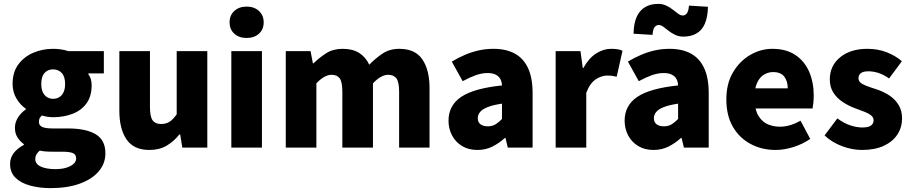

<svg xmlns="http://www.w3.org/2000/svg" viewBox="-20 -762 4703 991"><path d="M241 209Q184 209 136 196Q88 183 60 155.5Q32 128 32 84Q32 53 50.5 28.5Q69 4 103 -14V-18Q84 -32 70.5 -52.5Q57 -73 57 -103Q57 -130 72.5 -155Q88 -180 113 -197V-201Q86 -219 65.5 -252.5Q45 -286 45 -329Q45 -390 75 -430Q105 -470 152.5 -490Q200 -510 254 -510Q275 -510 295 -507Q315 -504 333 -498H516V-383H436V-379Q445 -367 449 -353Q453 -339 453 -322Q453 -265 426.5 -228.5Q400 -192 354.5 -174.5Q309 -157 254 -157Q241 -157 227 -159Q213 -161 196 -166Q188 -158 184.5 -151.5Q181 -145 181 -132Q181 -115 197.5 -107Q214 -99 253 -99H331Q424 -99 474 -69Q524 -39 524 29Q524 82 489.5 122.5Q455 163 391.5 186Q328 209 241 209ZM254 -252Q272 -252 286 -260.5Q300 -269 308 -286Q316 -303 316 -329Q316 -367 298.5 -385.5Q281 -404 254 -404Q227 -404 210 -385.5Q193 -367 193 -329Q193 -303 201 -286Q209 -269 223 -260.5Q237 -252 254 -252ZM266 111Q297 111 321 104Q345 97 359 84.5Q373 72 373 56Q373 34 354.5 27.5Q336 21 301 21H255Q228 21 212 19.5Q196 18 185 15Q173 26 167.5 36Q162 46 162 58Q162 85 191 98Q220 111 266 111Z M751 12Q670 12 633 -42.5Q596 -97 596 -190V-498H754V-210Q754 -159 768 -140.5Q782 -122 811 -122Q837 -122 855 -133.5Q873 -145 892 -172V-498H1050V0H921L910 -68H906Q876 -31 839 -9.5Q802 12 751 12Z M1174 0V-498H1332V0ZM1253 -566Q1214 -566 1189.5 -588Q1165 -610 1165 -647Q1165 -683 1189.5 -705.5Q1214 -728 1253 -728Q1292 -728 1316.5 -705.5Q1341 -683 1341 -647Q1341 -610 1316.5 -588Q1292 -566 1253 -566Z M1455 0V-498H1583L1595 -435H1598Q1629 -465 1664 -487.5Q1699 -510 1749 -510Q1800 -510 1833.5 -489Q1867 -468 1886 -428Q1918 -461 1954.5 -485.5Q1991 -510 2041 -510Q2123 -510 2160 -455.5Q2197 -401 2197 -308V0H2040V-288Q2040 -339 2026 -357.5Q2012 -376 1983 -376Q1966 -376 1946.5 -365.5Q1927 -355 1905 -332V0H1747V-288Q1747 -339 1733.5 -357.5Q1720 -376 1691 -376Q1655 -376 1613 -332V0Z M2444 12Q2398 12 2364.5 -8.5Q2331 -29 2313 -63.5Q2295 -98 2295 -139Q2295 -218 2360.5 -262Q2426 -306 2571 -321Q2570 -342 2561.5 -356Q2553 -370 2537 -377.5Q2521 -385 2497 -385Q2467 -385 2436 -374Q2405 -363 2368 -343L2312 -444Q2345 -464 2380 -479Q2415 -494 2451.5 -502Q2488 -510 2527 -510Q2592 -510 2637 -485.5Q2682 -461 2705.5 -410.5Q2729 -360 2729 -281V0H2601L2589 -50H2586Q2555 -22 2520.5 -5Q2486 12 2444 12ZM2498 -110Q2521 -110 2538 -120.5Q2555 -131 2571 -148V-227Q2524 -220 2496.5 -209Q2469 -198 2457.5 -183.5Q2446 -169 2446 -152Q2446 -131 2460 -120.5Q2474 -110 2498 -110Z M2848 0V-498H2976L2988 -411H2991Q3019 -462 3057 -486Q3095 -510 3133 -510Q3155 -510 3169 -507.5Q3183 -505 3193 -500L3163 -366Q3151 -369 3140 -370.5Q3129 -372 3113 -372Q3085 -372 3055 -352.5Q3025 -333 3006 -283V0Z M3353 12Q3307 12 3273.5 -8.5Q3240 -29 3222 -63.5Q3204 -98 3204 -139Q3204 -218 3269.5 -262Q3335 -306 3480 -321Q3479 -342 3470.5 -356Q3462 -370 3446 -377.5Q3430 -385 3406 -385Q3376 -385 3345 -374Q3314 -363 3277 -343L3221 -444Q3254 -464 3289 -479Q3324 -494 3360.5 -502Q3397 -510 3436 -510Q3501 -510 3546 -485.5Q3591 -461 3614.5 -410.5Q3638 -360 3638 -281V0H3510L3498 -50H3495Q3464 -22 3429.5 -5Q3395 12 3353 12ZM3407 -110Q3430 -110 3447 -120.5Q3464 -131 3480 -148V-227Q3433 -220 3405.5 -209Q3378 -198 3366.5 -183.5Q3355 -169 3355 -152Q3355 -131 3369 -120.5Q3383 -110 3407 -110ZM3507 -573Q3484 -573 3465 -582Q3446 -591 3431 -603Q3416 -615 3403.5 -624Q3391 -633 3380 -633Q3367 -633 3358.5 -621.5Q3350 -610 3348 -582L3250 -588Q3251 -642 3266.5 -675.5Q3282 -709 3310 -725.5Q3338 -742 3377 -742Q3400 -742 3419 -733Q3438 -724 3453 -712Q3468 -700 3480.5 -691Q3493 -682 3504 -682Q3517 -682 3525.5 -693.5Q3534 -705 3536 -733L3634 -727Q3633 -674 3618 -639.5Q3603 -605 3574.5 -589Q3546 -573 3507 -573Z M3983 12Q3912 12 3854 -19Q3796 -50 3762.5 -108Q3729 -166 3729 -249Q3729 -330 3763 -388Q3797 -446 3851.5 -478Q3906 -510 3966 -510Q4038 -510 4085.5 -478Q4133 -446 4156.5 -391.5Q4180 -337 4180 -270Q4180 -249 4178 -230Q4176 -211 4174 -202H3853L3851 -306H4046Q4046 -342 4028.5 -366Q4011 -390 3969 -390Q3946 -390 3923.5 -377Q3901 -364 3887 -333Q3873 -302 3875 -249Q3876 -193 3896 -162Q3916 -131 3945 -119.5Q3974 -108 4005 -108Q4032 -108 4058.5 -116Q4085 -124 4112 -139L4162 -45Q4123 -18 4075 -3Q4027 12 3983 12Z M4428 12Q4379 12 4326.5 -7.5Q4274 -27 4236 -63L4302 -151Q4337 -125 4370 -114.5Q4403 -104 4431 -104Q4462 -104 4475.5 -114Q4489 -124 4489 -141Q4489 -156 4476 -166.5Q4463 -177 4442 -185Q4421 -193 4394 -203Q4359 -216 4329 -236Q4299 -256 4281 -284.5Q4263 -313 4263 -352Q4263 -423 4316.5 -466.5Q4370 -510 4457 -510Q4512 -510 4557.5 -492Q4603 -474 4635 -446L4569 -357Q4541 -377 4514 -385.5Q4487 -394 4462 -394Q4436 -394 4423.5 -384.5Q4411 -375 4411 -359Q4411 -346 4420 -337Q4429 -328 4449 -320Q4469 -312 4501 -302Q4539 -290 4569.5 -270Q4600 -250 4618 -220.5Q4636 -191 4636 -151Q4636 -105 4612 -68Q4588 -31 4542 -9.5Q4496 12 4428 12Z"/></svg>

Font: Mada ExtraBold
Style: Regular
Weight: 800
Designer: Khaled Hosny
Version: Version 1.5